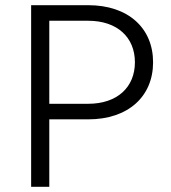

<svg xmlns="http://www.w3.org/2000/svg" viewBox="-20 -720 660 740"><path d="M320 -320H170V-640H320C432 -640 500 -576 500 -480C500 -384 432 -320 320 -320ZM100 0H170V-260H320C474 -260 570 -348 570 -480C570 -612 474 -700 320 -700H100Z"/></svg>

Font: Gully Light
Style: Regular
Weight: 300
Designer: jaikishan Patel
Foundry: MagicType
Version: Version 1.000;Glyphs 3.2 (3242)